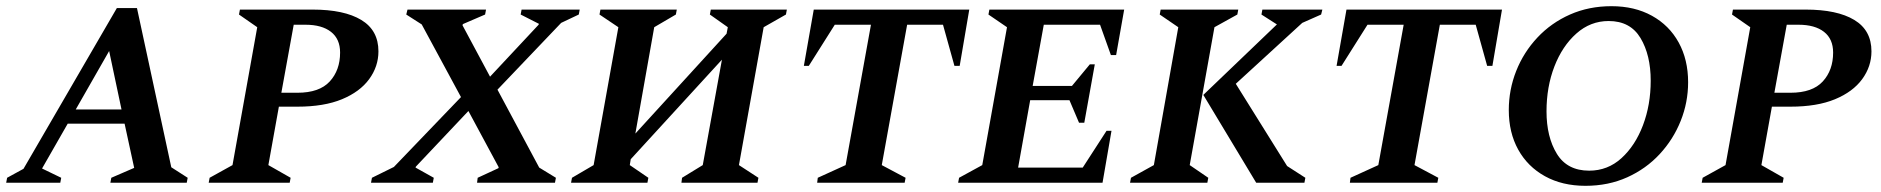

<svg xmlns="http://www.w3.org/2000/svg" viewBox="-48 -591 6083 621"><path d="M-28 0 -25 -16 28 -45 330 -565H395L506 -50L559 -16L556 0H309L312 -16L386 -48L355 -191H171L88 -46L150 -16L147 0ZM197 -237H345L305 -426Z M627 0 630 -16 704 -57 784 -503 725 -544 728 -560H963Q1065 -560 1120.5 -526.5Q1176 -493 1176 -425Q1176 -376 1146 -335Q1116 -294 1058 -270Q1000 -246 914 -246H854L820 -57L892 -16L889 0ZM902 -511 862 -291H914Q985 -291 1018.5 -327.5Q1052 -364 1052 -421Q1052 -465 1022.5 -488Q993 -511 940 -511Z M1152 0 1155 -16 1226 -51 1443 -277 1316 -512 1266 -544 1270 -560H1524L1521 -544L1449 -513L1448 -509L1537 -343L1694 -511L1695 -514L1636 -544L1639 -560H1827L1824 -544L1767 -517L1561 -301L1696 -49L1750 -16L1747 0H1495L1497 -16L1564 -47L1565 -50L1467 -232L1297 -52L1296 -49L1355 -16L1352 0Z M1799 0 1802 -16 1872 -57 1952 -503 1891 -544 1894 -560H2141L2138 -544L2068 -503L2007 -159L2302 -482L2306 -503L2248 -544L2251 -560H2497L2494 -544L2422 -503L2342 -57L2405 -16L2402 0H2156L2158 -16L2225 -57L2287 -398L1992 -76L1989 -57L2049 -16L2046 0Z M2595 0 2597 -16 2687 -57 2769 -511H2652L2568 -378H2552L2584 -560H3087L3056 -378H3039L3002 -511H2886L2804 -57L2881 -16L2878 0Z M3051 0 3054 -16 3129 -57 3209 -503 3149 -544 3152 -560H3588L3562 -413H3545L3510 -511H3328L3292 -313H3419L3477 -383H3493L3459 -194H3442L3411 -267H3284L3245 -49H3454L3531 -168H3547L3518 0Z M3607 0 3610 -16 3684 -57 3763 -503 3703 -544 3706 -560H3957L3954 -544L3880 -503L3800 -57L3860 -16L3857 0ZM4015 0 3844 -284 4082 -512 4032 -544 4035 -560H4229L4225 -544L4164 -517L3949 -320L4115 -54L4174 -16L4171 0Z M4318 0 4320 -16 4410 -57 4492 -511H4375L4291 -378H4275L4307 -560H4810L4779 -378H4762L4725 -511H4609L4527 -57L4604 -16L4601 0Z M5080 10Q5005 10 4949 -21Q4893 -52 4862.5 -107Q4832 -162 4832 -235Q4832 -301 4856 -361.5Q4880 -422 4924.5 -469.5Q4969 -517 5030 -544Q5091 -571 5164 -571Q5239 -571 5295 -540Q5351 -509 5381.5 -453.5Q5412 -398 5412 -325Q5412 -260 5388 -200Q5364 -140 5320 -92.5Q5276 -45 5215 -17.5Q5154 10 5080 10ZM5092 -39Q5152 -39 5196.5 -79.5Q5241 -120 5266 -186Q5291 -252 5291 -330Q5291 -413 5258 -468Q5225 -523 5155 -523Q5096 -523 5050.5 -482.5Q5005 -442 4979.5 -376Q4954 -310 4954 -231Q4954 -148 4987.5 -93.5Q5021 -39 5092 -39Z M5456 0 5459 -16 5533 -57 5613 -503 5554 -544 5557 -560H5792Q5894 -560 5949.5 -526.5Q6005 -493 6005 -425Q6005 -376 5975 -335Q5945 -294 5887 -270Q5829 -246 5743 -246H5683L5649 -57L5721 -16L5718 0ZM5731 -511 5691 -291H5743Q5814 -291 5847.5 -327.5Q5881 -364 5881 -421Q5881 -465 5851.5 -488Q5822 -511 5769 -511Z"/></svg>

Font: Spectral SC SemiBold
Style: Italic
Weight: 600
Italic angle: -10°
Designer: Jean-Baptiste Levee
Foundry: Production Type
Version: Version 2.001